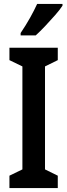

<svg xmlns="http://www.w3.org/2000/svg" viewBox="-20 -1008 343 977"><path d="M274 -51H28V-114L94 -146V-670L28 -702V-765H274V-702L209 -670V-146L274 -114ZM298 -979Q285 -959 261 -931.5Q237 -904 210.5 -876Q184 -848 162 -828H85V-840Q112 -880 133 -917.5Q154 -955 169 -988H298Z"/></svg>

Font: Noto Sans Tamil UI ExtraCondensed SemiBold
Style: Regular
Weight: 600
Width: 2
Designer: Jelle Bosma - Monotype Design Team
Foundry: Monotype Imaging Inc.
Version: Version 2.004; ttfautohint (v1.8.4.7-5d5b)